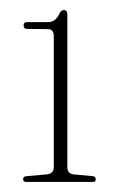

<svg xmlns="http://www.w3.org/2000/svg" viewBox="-20 -731 237 382"><path d="M33.5 -673.5Q27 -673.5 27 -680.5Q27 -687 33.5 -687H75.5Q91 -687 98.5 -704.5Q101.5 -711 107 -711Q114 -711 114 -702V-398.5Q114 -385.5 126.5 -384L165 -380.5Q170.5 -379.5 170.5 -374Q170.5 -369 165 -369H32Q26 -369 26 -374.5Q26 -380 32.5 -380.5L73 -384Q87 -385.5 87 -398.5V-659Q87 -673 75.5 -673Z"/></svg>

Font: Fraunces 144pt Soft Thin
Style: Regular
Weight: 100
Version: Version 1.000;[0bf87f6ff]